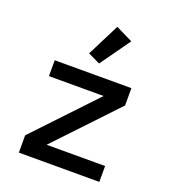

<svg xmlns="http://www.w3.org/2000/svg" viewBox="-143 -895 886 1000"><g transform="rotate(20 300.0 -395.5)"><path d="M311 -579 244 -611 335 -791 429 -745ZM77 0V-96L391 -428H88V-516H513V-420L199 -88H523V0Z"/></g></svg>

Font: IBM Plex Mono Medium
Style: Regular
Weight: 500
Monospace: yes
Designer: Mike Abbink, Paul van der Laan, Pieter van Rosmalen
Foundry: Bold Monday
Version: Version 2.3